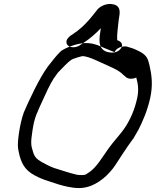

<svg xmlns="http://www.w3.org/2000/svg" viewBox="-20 -908 791 975"><path d="M510 -664C489 -674 461 -687 427 -689C382 -693 317 -668 290 -649C267 -628 242 -594 223 -570C183 -517 129 -403 100 -335V-334C83 -289 66 -187 72 -153C81 -101 94 -59 137 -29C162 -12 196 3 233 14L279 29C307 37 344 47 382 47C402 47 421 43 441 36C503 11 548 -39 577 -87L605 -130C621 -154 638 -179 655 -202L657 -203V-204C665 -217 672 -230 680 -244L681 -245C706 -294 728 -346 742 -407C758 -477 750 -529 739 -577C731 -608 728 -626 688 -647C670 -656 657 -662 642 -666L625 -671L623 -672C593 -675 569 -661 562 -643C544 -650 526 -657 510 -664ZM676 -407C664 -353 644 -306 617 -264C592 -225 559 -194 529 -151C499 -109 473 -63 438 -37C419 -25 418 -19 397 -19C387 -19 377 -19 365 -22C335 -29 306 -39 277 -48C245 -56 220 -70 192 -85C166 -100 155 -112 148 -136C136 -172 136 -185 145 -246C150 -280 157 -306 164 -324C171 -343 185 -373 203 -412C232 -475 243 -499 274 -539C295 -560 322 -591 342 -604L343 -605C349 -609 394 -624 403 -623C437 -618 465 -603 496 -589C539 -569 583 -553 606 -528C610 -524 614 -521 619 -517C623 -513 633 -508 645 -508C654 -508 663 -510 672 -514C681 -483 686 -449 676 -407ZM474 -859C486 -873 510 -888 541 -888C549 -887 557 -886 563 -884C600 -870 585 -829 583 -808C580 -777 573 -732 575 -704C592 -699 610 -684 593 -661C575 -637 544 -639 525 -644C471 -660 486 -722 491 -758C492 -762 492 -763 492 -765C465 -736 437 -712 405 -691L387 -679C380 -674 367 -668 353 -668C328 -668 314 -682 318 -701C320 -710 328 -718 334 -723V-724L352 -736C383 -756 409 -781 433 -808C447 -824 462 -844 474 -859Z"/></svg>

Font: Stray Cat
Style: ExBdExtObl
Weight: 800
Version: Version 1.0